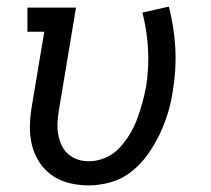

<svg xmlns="http://www.w3.org/2000/svg" viewBox="-20 -553 640 581"><path d="M248 8Q218 8 189.5 1Q161 -6 138 -22Q115 -38 99.5 -61.5Q84 -85 77 -112.5Q70 -140 70.5 -170Q71 -200 76 -230L114 -457H63V-530H210L158 -218Q155 -200 154 -182Q153 -164 156 -147Q159 -130 166 -114.5Q173 -99 185.5 -87.5Q198 -76 214.5 -70.5Q231 -65 249 -65Q274 -65 298.5 -75.5Q323 -86 341 -105Q359 -124 372.5 -146.5Q386 -169 395 -193Q404 -217 410.5 -241Q417 -265 422 -290Q431 -347 428 -403.5Q425 -460 411 -515L491 -533Q507 -471 510.5 -407.5Q514 -344 503 -278Q498 -244 488 -211Q478 -178 463 -146.5Q448 -115 427 -85.5Q406 -56 377.5 -33.5Q349 -11 315 -1.5Q281 8 248 8Z"/></svg>

Font: Iosevka Curly Slab ExObl
Style: Regular
Weight: 400
Width: 7
Italic angle: -9°
Monospace: yes
Designer: Belleve Invis
Foundry: Belleve Invis
Version: Version 11.1.0; ttfautohint (v1.8.3)